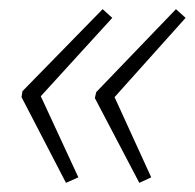

<svg xmlns="http://www.w3.org/2000/svg" viewBox="-20 -478 425 419"><path d="M124 -79 151 -91 69 -268 225 -439 204 -458 29 -279 27 -266ZM284 -79 310 -91 230 -266 385 -439 364 -458 190 -277 187 -264Z"/></svg>

Font: Noto Sans SemiCondensed ExtraLight
Style: Italic
Weight: 200
Width: 4
Italic angle: -12°
Designer: Monotype Design Team
Foundry: Monotype Imaging Inc.
Version: Version 2.013